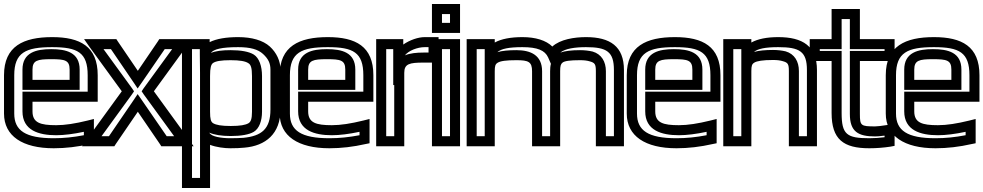

<svg xmlns="http://www.w3.org/2000/svg" viewBox="-22 -704 4902 957"><path d="M238 -519C95 -519 -2 -474 -2 -329V-138C-2 -26 90 35 246 35C304 35 365 28 426 14L446 10V-10V-79V-111L414 -103C353 -88 302 -80 258 -80C179 -80 140 -92 140 -149V-197H440H465V-222V-329C465 -473 377 -519 238 -519ZM238 -469C364 -469 415 -443 415 -329V-247H115H90V-222V-149C90 -54 171 -30 258 -30C297 -30 344 -36 396 -47V-30C344 -20 295 -15 246 -15C105 -15 49 -53 49 -138V-329C49 -442 106 -469 238 -469ZM233 -409C302 -409 325 -404 325 -357V-306H140V-357C140 -403 164 -409 233 -409ZM233 -459C159 -459 90 -443 90 -357V-281V-256H115H350H375V-281V-357C375 -443 308 -459 233 -459Z M915 -15 745 -249 905 -469 933 -509H885H786H772L765 -498L665 -351L565 -498L558 -509H545H445H397L425 -469L585 -249L415 -15L387 25H435H535H548L555 14L665 -147L775 14L782 25H796H895H943L915 -15ZM846 -25H809L685 -205L664 -235L644 -205L521 -25H484L636 -234L646 -249L636 -264L494 -459H531L644 -293L664 -263L685 -293L799 -459H836L694 -264L684 -249L694 -234L846 -25Z M1126 35C1153 35 1176 34 1196 32C1302 23 1376 -37 1376 -158V-357C1376 -400 1356 -442 1323 -472C1289 -503 1233 -519 1165 -519C1106 -519 1057 -511 1023 -494V-509H999H910H885V-484V208V233H910H1000H1025V208V18C1056 30 1097 35 1126 35ZM1234 -147C1234 -111 1228 -97 1217 -90C1202 -81 1175 -76 1128 -76C1081 -76 1055 -81 1040 -90C1029 -97 1025 -111 1025 -147V-325C1025 -367 1030 -383 1040 -390C1053 -399 1079 -404 1127 -404C1174 -404 1201 -399 1216 -389C1228 -382 1234 -366 1234 -325V-147ZM975 -340C975 -335 975 -330 975 -325V-147C975 -145 975 -143 975 -142V-31V183H935V-459H974V-432L975 -340ZM1284 -147V-325C1284 -374 1270 -415 1243 -432C1219 -447 1178 -454 1127 -454C1086 -454 1052 -450 1029 -440C1043 -459 1083 -469 1165 -469C1226 -469 1264 -458 1289 -435C1315 -411 1326 -389 1326 -357V-158C1326 -61 1282 -26 1191 -17C1173 -16 1152 -15 1126 -15C1081 -15 1031 -23 1022 -42L1021 -43C1045 -32 1082 -26 1128 -26C1179 -26 1220 -33 1243 -47C1270 -63 1284 -102 1284 -147Z M1612 -519C1469 -519 1372 -474 1372 -329V-138C1372 -26 1464 35 1620 35C1678 35 1739 28 1800 14L1820 10V-10V-79V-111L1788 -103C1727 -88 1676 -80 1632 -80C1553 -80 1514 -92 1514 -149V-197H1814H1839V-222V-329C1839 -473 1751 -519 1612 -519ZM1612 -469C1738 -469 1789 -443 1789 -329V-247H1489H1464V-222V-149C1464 -54 1545 -30 1632 -30C1671 -30 1718 -36 1770 -47V-30C1718 -20 1669 -15 1620 -15C1479 -15 1423 -53 1423 -138V-329C1423 -442 1480 -469 1612 -469ZM1607 -409C1676 -409 1699 -404 1699 -357V-306H1514V-357C1514 -403 1538 -409 1607 -409ZM1607 -459C1533 -459 1464 -443 1464 -357V-281V-256H1489H1724H1749V-281V-357C1749 -443 1682 -459 1607 -459Z M1988 -482V-484V-509H1963H1878H1853V-484V0V25H1878H1968H1993V0V-341C1993 -386 2019 -392 2089 -392H2139H2164V-417V-494V-519H2139H2095C2063 -519 2021 -505 1988 -482ZM1943 -280V-25H1903V-459H1938V-405V-280H1943ZM1996 -428C2015 -452 2059 -469 2095 -469H2114V-442H2089C2055 -442 2022 -439 1996 -428Z M2271 -565V-659V-684H2246H2156H2131V-659V-565V-540H2156H2246H2271V-565ZM2221 -590H2181V-634H2221V-590ZM2271 0V-484V-509H2246H2156H2131V-484V0V25H2156H2246H2271V0ZM2221 -25H2181V-459H2221V-25Z M2899 -519C2841 -519 2770 -508 2731 -472C2700 -503 2647 -519 2582 -519C2524 -519 2476 -510 2444 -492V-509H2419H2329H2304V-484V0V25H2329H2419H2444V0V-349C2444 -375 2447 -384 2458 -391C2472 -400 2500 -404 2552 -404C2612 -404 2630 -396 2630 -349V0V25H2655H2745H2770V0V-349C2770 -375 2773 -385 2782 -392C2792 -400 2818 -404 2869 -404C2890 -404 2905 -402 2918 -398C2943 -391 2948 -384 2948 -349V0V25H2973H3063H3088V0V-355C3088 -473 3019 -519 2899 -519ZM2394 -349V-300V-25H2354V-459H2394V-425V-349ZM2724 -386C2721 -375 2720 -362 2720 -349V-25H2680V-349C2680 -429 2623 -454 2552 -454C2513 -454 2480 -451 2457 -444C2476 -461 2514 -469 2582 -469C2657 -469 2694 -453 2710 -418L2724 -386ZM2899 -469C3003 -469 3038 -446 3038 -355V-25H2998V-349C2998 -397 2976 -434 2932 -447C2915 -451 2893 -454 2869 -454C2827 -454 2794 -450 2771 -442C2795 -462 2845 -469 2899 -469Z M3342 -519C3199 -519 3102 -474 3102 -329V-138C3102 -26 3194 35 3350 35C3408 35 3469 28 3530 14L3550 10V-10V-79V-111L3518 -103C3457 -88 3406 -80 3362 -80C3283 -80 3244 -92 3244 -149V-197H3544H3569V-222V-329C3569 -473 3481 -519 3342 -519ZM3342 -469C3468 -469 3519 -443 3519 -329V-247H3219H3194V-222V-149C3194 -54 3275 -30 3362 -30C3401 -30 3448 -36 3500 -47V-30C3448 -20 3399 -15 3350 -15C3209 -15 3153 -53 3153 -138V-329C3153 -442 3210 -469 3342 -469ZM3337 -409C3406 -409 3429 -404 3429 -357V-306H3244V-357C3244 -403 3268 -409 3337 -409ZM3337 -459C3263 -459 3194 -443 3194 -357V-281V-256H3219H3454H3479V-281V-357C3479 -443 3412 -459 3337 -459Z M3857 -519C3801 -519 3755 -510 3723 -492V-509H3698H3608H3583V-484V0V25H3608H3698H3723V0V-350C3723 -376 3726 -385 3738 -392C3751 -400 3780 -405 3831 -405C3852 -405 3867 -403 3880 -399C3905 -392 3910 -385 3910 -350V0V25H3935H4025H4050V0V-355C4050 -474 3979 -519 3857 -519ZM3673 -350V-300V-25H3633V-459H3673V-425V-350ZM3857 -469C3964 -469 4000 -447 4000 -355V-25H3960V-350C3960 -398 3938 -435 3894 -448C3877 -452 3855 -455 3831 -455C3792 -455 3760 -452 3736 -445C3755 -461 3792 -469 3857 -469Z M4264 -136V-400H4412H4437V-425V-484V-509H4412H4264V-634V-659H4239H4148H4123V-634V-509H4039H4014V-484V-425V-400H4039H4123V-141C4123 -9 4182 35 4311 35C4347 35 4383 32 4416 27L4437 23V2V-57V-86L4408 -82C4371 -76 4349 -74 4340 -74C4269 -74 4264 -77 4264 -136ZM4214 -136C4214 -47 4256 -24 4340 -24C4348 -24 4364 -25 4387 -28V-20C4362 -17 4337 -15 4311 -15C4198 -15 4173 -34 4173 -141V-425V-450H4148H4064V-459H4148H4173V-484V-609H4214V-484V-459H4239H4387V-450H4239H4214V-425V-136Z M4633 -519C4490 -519 4393 -474 4393 -329V-138C4393 -26 4485 35 4641 35C4699 35 4760 28 4821 14L4841 10V-10V-79V-111L4809 -103C4748 -88 4697 -80 4653 -80C4574 -80 4535 -92 4535 -149V-197H4835H4860V-222V-329C4860 -473 4772 -519 4633 -519ZM4633 -469C4759 -469 4810 -443 4810 -329V-247H4510H4485V-222V-149C4485 -54 4566 -30 4653 -30C4692 -30 4739 -36 4791 -47V-30C4739 -20 4690 -15 4641 -15C4500 -15 4444 -53 4444 -138V-329C4444 -442 4501 -469 4633 -469ZM4628 -409C4697 -409 4720 -404 4720 -357V-306H4535V-357C4535 -403 4559 -409 4628 -409ZM4628 -459C4554 -459 4485 -443 4485 -357V-281V-256H4510H4745H4770V-281V-357C4770 -443 4703 -459 4628 -459Z"/></svg>

Font: Gamestation DisplayOutline
Style: Regular
Weight: 400
Designer: Jonas Hecksher
Foundry: Jonas Hecksher, Playtypeª, e-types AS
Version: Version 1.003